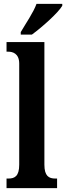

<svg xmlns="http://www.w3.org/2000/svg" viewBox="-20 -979 344 999"><path d="M88 -812V-799H146C201 -839 284 -914 304 -949V-959H170C154 -914 114 -857 88 -812ZM14 0H277V-50H268C234 -50 211 -63 211 -122V-760H14V-710H24C44 -710 80 -702 80 -648V-122C80 -63 57 -50 24 -50H14Z"/></svg>

Font: Noto Serif Myanmar ExtraCondensed
Style: Bold
Weight: 700
Width: 2
Designer: Ben Mitchell and the Monotype Design Team
Foundry: Monotype Imaging Inc.
Version: Version 2.106